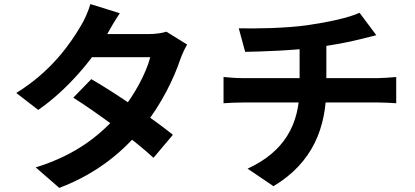

<svg xmlns="http://www.w3.org/2000/svg" viewBox="-20 -857 2040 943"><path d="M428.5 -468.3 339.9 -377.3C456.8 -303.5 646.3 -164 733.9 -81.9L829.2 -195C736.7 -269.6 551.6 -397.3 428.5 -468.3ZM899 -638.3 797.3 -701.3C774.8 -694 741.2 -689.7 710.4 -689.7H425.7L379.6 -576.2H717.9C698.7 -498.6 637 -383.8 569.5 -304.5C483.9 -204.6 364.4 -99.1 155.4 -34.8L271.3 65.9C462.4 -6.8 590.7 -118.1 684.8 -235.1C774.1 -346.5 835.2 -474.2 865.8 -566.7C874.8 -591.6 887.8 -619.2 899 -638.3ZM568.5 -792 423.9 -837C414.6 -802.9 393.5 -756.8 378.4 -732.5C327.8 -645.9 235.1 -508.6 60 -400.3L167.9 -317.1C311.2 -416.3 439.4 -569.4 507 -690.2C518.9 -711.7 544.5 -757.1 568.5 -792Z M1152.7 -718 1184.1 -602.3C1271.4 -604.1 1418.9 -608.7 1532.8 -624.2C1609.8 -635 1689.3 -648.7 1751.1 -664.8C1768 -668.8 1794 -675.7 1828.2 -684.1L1745.9 -794.3C1695.6 -770.6 1594.3 -748.5 1493.8 -733.8C1383.7 -717.7 1229 -716.1 1152.7 -718ZM1196 -28.6 1323.2 57.5C1516.5 -58.6 1582.9 -229.8 1582.9 -431.1C1582.9 -431.1 1582.9 -564.2 1582.9 -650L1451.5 -635.2C1451.5 -493.9 1451.5 -428.8 1451.5 -428.8C1451.5 -241 1372.4 -109.8 1196 -28.6ZM1077.9 -478.9V-349.9C1103.8 -351.9 1140.9 -353.6 1171.5 -353.6C1230.8 -353.6 1774.7 -353.6 1837.9 -353.6C1865.4 -353.6 1898.8 -351.9 1926 -349.9V-478.7C1903.6 -476.7 1856.6 -473.3 1835.3 -473.3C1768.2 -473.3 1233.2 -473.3 1170.3 -473.3C1139 -473.3 1105.1 -476.1 1077.9 -478.9Z"/></svg>

Font: Source Han Sans JP VF
Style: Regular
Weight: 250
Designer: Ryoko NISHIZUKA 西塚涼子 (kana, bopomofo & ideographs); Paul D. Hunt (Latin, Greek & Cyrillic); Sandoll Communications 산돌커뮤니
Foundry: Adobe
Version: Version 2.004;hotconv 1.0.118;makeotfexe 2.5.65603